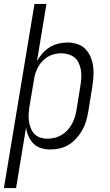

<svg xmlns="http://www.w3.org/2000/svg" viewBox="-39 -755 559 980"><path d="M-19 205 137 -735H198L150 -444Q162 -465 178.5 -483.5Q195 -502 215.5 -514.5Q236 -527 259.5 -532.5Q283 -538 306 -538Q306 -538 306 -538Q306 -538 306 -538Q331 -538 355.5 -530Q380 -522 397 -504.5Q414 -487 423.5 -464Q433 -441 436.5 -416Q440 -391 438 -364.5Q436 -338 432 -312L411 -182Q407 -159 400 -135.5Q393 -112 380.5 -90Q368 -68 350.5 -48.5Q333 -29 311.5 -16Q290 -3 265.5 2.5Q241 8 217 8Q193 8 170.5 1Q148 -6 132 -22Q116 -38 106.5 -59.5Q97 -81 94 -104L43 205ZM203 -47Q221 -47 239.5 -51.5Q258 -56 274.5 -65.5Q291 -75 304.5 -89.5Q318 -104 327.5 -121Q337 -138 342.5 -155.5Q348 -173 351 -191L372 -321Q375 -341 376 -360Q377 -379 374 -397Q371 -415 363.5 -432Q356 -449 342.5 -460.5Q329 -472 311 -477.5Q293 -483 274 -483Q257 -483 239 -479Q221 -475 205.5 -465.5Q190 -456 177 -442.5Q164 -429 155.5 -413Q147 -397 141.5 -380Q136 -363 134 -345L112 -215Q109 -196 107.5 -176.5Q106 -157 108.5 -138.5Q111 -120 117.5 -102.5Q124 -85 136 -72Q148 -59 166 -53Q184 -47 203 -47Z"/></svg>

Font: Iosevka Curly Slab LtObl
Style: Regular
Weight: 300
Italic angle: -9°
Monospace: yes
Designer: Belleve Invis
Foundry: Belleve Invis
Version: Version 11.0.0; ttfautohint (v1.8.3)